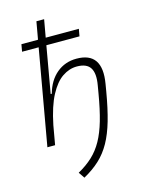

<svg xmlns="http://www.w3.org/2000/svg" viewBox="-139 -816 864 1129"><g transform="rotate(-15 293.0 -251.5)"><path d="M231 229 206.1 192.4Q257.8 163.6 294.9 128.9Q332 94.2 358.4 46.6Q384.8 -1 404.1 -67.6Q423.3 -134.3 439 -227.1L447.3 -275.9Q459.5 -345.7 437.7 -379.9Q416 -414.1 356.4 -414.1Q310.5 -414.1 268.3 -385.7Q226.1 -357.4 191.4 -292.2Q156.7 -227.1 134.3 -116.2L113.8 0H66.9L169.4 -581.1H68.4L76.2 -625H177.2L196.3 -732.4H243.2L224.1 -625H425.8L418 -581.1H216.3L166.5 -297.4H173.3Q194.8 -374.5 245.6 -416.7Q296.4 -459 366.2 -459Q525.4 -459 493.7 -272L486.3 -228Q469.2 -127 448.2 -54.4Q427.2 18.1 398.2 70.1Q369.1 122.1 328.4 159.9Q287.6 197.8 231 229Z"/></g></svg>

Font: Cascadia Mono NF ExtraLight
Style: Italic
Weight: 200
Italic angle: -10°
Monospace: yes
Designer: Aaron Bell
Foundry: Saja Typeworks
Version: Version 2404.023; ttfautohint (v1.8.4)